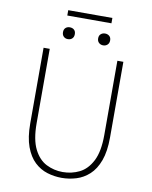

<svg xmlns="http://www.w3.org/2000/svg" viewBox="-103 -1046 900 1135"><g transform="rotate(10 347.0 -478.5)"><path d="M346 13Q302 13 259.5 0Q217 -13 183 -45Q149 -77 128.5 -132.5Q108 -188 108 -272V-726H145V-280Q145 -181 173.5 -124.5Q202 -68 248 -45Q294 -22 346 -22Q400 -22 446.5 -45Q493 -68 522 -124.5Q551 -181 551 -280V-726H587V-272Q587 -188 566.5 -132.5Q546 -77 511 -45Q476 -13 433 0Q390 13 346 13ZM240 -801Q225 -801 215 -810.5Q205 -820 205 -837Q205 -854 215 -863Q225 -872 240 -872Q256 -872 266 -863Q276 -854 276 -837Q276 -820 266 -810.5Q256 -801 240 -801ZM213 -938V-970H478V-938ZM452 -801Q437 -801 426.5 -810.5Q416 -820 416 -837Q416 -854 426.5 -863Q437 -872 452 -872Q467 -872 477.5 -863Q488 -854 488 -837Q488 -820 477.5 -810.5Q467 -801 452 -801Z"/></g></svg>

Font: Noto Sans SC Thin
Style: Regular
Weight: 100
Designer: Ryoko NISHIZUKA 西塚涼子 (kana, bopomofo & ideographs); Paul D. Hunt (Latin, Greek & Cyrillic); Sandoll Communications 산돌커뮤니
Foundry: Adobe
Version: Version 2.004-H2;hotconv 1.0.118;makeotfexe 2.5.65603